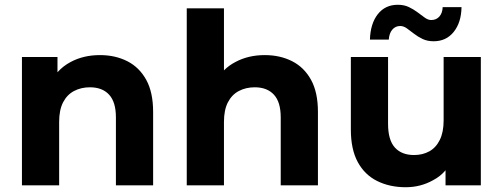

<svg xmlns="http://www.w3.org/2000/svg" viewBox="-20 -777 2109 805"><path d="M399 -546Q463 -546 513.5 -520.5Q564 -495 593 -442.5Q622 -390 622 -308V0H466V-285Q466 -349 437.5 -380Q409 -411 357 -411Q320 -411 290.5 -395.5Q261 -380 244.5 -348Q228 -316 228 -266V0H72V-538H221V-474Q244 -500 276 -517Q330 -546 399 -546Z M1090 -546Q1154 -546 1204.5 -520.5Q1255 -495 1284 -442.5Q1313 -390 1313 -308V0H1157V-285Q1157 -349 1128.5 -380Q1100 -411 1048 -411Q1011 -411 981.5 -395.5Q952 -380 935.5 -348Q919 -316 919 -266V0H763V-742H919V-482Q940 -503 967 -517Q1021 -546 1090 -546Z M1681 8Q1614 8 1561.5 -18Q1509 -44 1480 -97.5Q1451 -151 1451 -234V-538H1607V-258Q1607 -190 1635.5 -158.5Q1664 -127 1716 -127Q1752 -127 1780 -142.5Q1808 -158 1824 -190.5Q1840 -223 1840 -272V-538H1996V0H1848V-63Q1826 -37 1795 -21Q1743 8 1681 8ZM1798 -604Q1772 -604 1752 -613.5Q1732 -623 1716 -635.5Q1700 -648 1686 -658Q1672 -668 1658 -668Q1638 -668 1625 -653Q1612 -638 1610 -611H1531Q1533 -678 1564 -717.5Q1595 -757 1648 -757Q1674 -757 1694 -747.5Q1714 -738 1730.5 -725.5Q1747 -713 1761 -703Q1775 -693 1788 -693Q1809 -693 1822 -707.5Q1835 -722 1836 -747H1915Q1914 -683 1882.5 -643.5Q1851 -604 1798 -604Z"/></svg>

Font: Montserrat Z
Style: Bold
Weight: 700
Designer: Julieta Ulanovsky
Foundry: Julieta Ulanovsky
Version: Version 8.000